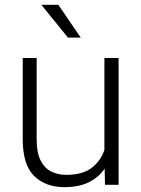

<svg xmlns="http://www.w3.org/2000/svg" viewBox="-20 -770 589 800"><path d="M417.5 0 416 -67.4Q391.6 -31.2 350.1 -10.7Q308.6 9.8 248 9.8Q170.4 9.8 122.6 -36.4Q74.7 -82.5 74.7 -190.4V-528.3H132.8V-189.5Q132.8 -133.3 149.4 -101.1Q166 -68.8 193.8 -55.2Q221.7 -41.5 254.9 -41.5Q324.7 -41.5 362.5 -71Q400.4 -100.6 415 -145.5V-528.3H474.1V0ZM223.1 -750 316.4 -613.3H263.2L152.3 -750Z"/></svg>

Font: Vazirmatn FD ExtraLight
Style: Regular
Weight: 200
Designer: Saber Rastikerdar
Foundry: Saber Rastikerdar
Version: Version 33.003